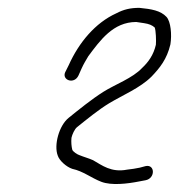

<svg xmlns="http://www.w3.org/2000/svg" viewBox="-20 -739 456 489"><path d="M146 -555C137 -535 169 -523 180 -547L188 -565C193 -576 199 -586 205 -596C235 -636 268 -683 327 -683L347 -680C360 -678 367 -675 374 -669C377 -662 378 -635 377 -625C371 -599 358 -581 342 -566C318 -540 273 -524 243 -505C213 -486 181 -460 155 -439C130 -419 117 -369 127 -343C131 -330 149 -314 164 -309C192 -303 212 -286 238 -276C264 -266 305 -271 335 -277L351 -280C376 -285 375 -321 351 -316L336 -312C326 -310 315 -308 304 -307C263 -299 240 -318 217 -331C206 -336 194 -339 182 -344C178 -345 165 -353 164 -358C162 -366 161 -377 162 -388C164 -397 170 -410 176 -415C201 -435 230 -459 258 -476C293 -497 337 -515 366 -544C387 -566 405 -588 414 -626C418 -651 415 -684 404 -696C389 -712 366 -716 335 -719C312 -719 295 -715 276 -705C223 -681 181 -631 155 -573Z"/></svg>

Font: Stray Cat
Style: SuCnObl
Weight: 400
Version: Version 1.0